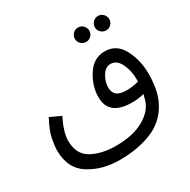

<svg xmlns="http://www.w3.org/2000/svg" viewBox="-177 -785 1128 1140"><g transform="rotate(-30 387.0 -215.0)"><path d="M691 17Q712 -24 720.5 -72Q729 -120 729 -170Q729 -264 689 -340Q649 -416 569 -416Q492 -416 446.5 -345Q401 -274 401 -198Q401 -71 560 -71Q607 -71 642 -82Q637 -60 631 -40Q611 22 537.5 63Q464 104 348 104Q252 104 184 67Q116 30 116 -64Q116 -121 160 -210L87 -244Q48 -173 39 -122.5Q30 -72 30 -49Q30 77 118.5 132.5Q207 188 326 188Q449 188 545.5 149.5Q642 111 691 17ZM480 -218Q480 -258 503 -296Q526 -334 561 -334Q603 -334 627 -286Q651 -238 651 -176Q651 -169 651 -162Q612 -150 569 -150Q520 -150 500 -168Q480 -186 480 -218ZM640 -519Q660 -519 674.5 -533.5Q689 -548 689 -568Q689 -588 674.5 -603Q660 -618 640 -618Q619 -618 604.5 -603Q590 -588 590 -568Q590 -548 604.5 -533.5Q619 -519 640 -519ZM503 -519Q523 -519 537.5 -533.5Q552 -548 552 -568Q552 -588 537.5 -603Q523 -618 503 -618Q482 -618 467.5 -603Q453 -588 453 -568Q453 -548 467.5 -533.5Q482 -519 503 -519Z"/></g></svg>

Font: Noto Sans Arabic UI
Style: Regular
Weight: 400
Designer: Nadine Chahine - Monotype Design Team
Foundry: Monotype Imaging Inc.
Version: Version 1.900